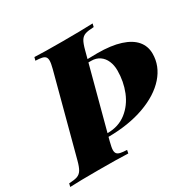

<svg xmlns="http://www.w3.org/2000/svg" viewBox="-201 -875 1057 1042"><g transform="rotate(-30 327.5 -354.0)"><path d="M253.4 -57.1Q253.4 -42.5 260 -34.9Q266.6 -27.3 280.8 -24.2Q294.9 -21 320.8 -20L316.9 0Q252.4 -2.9 129.9 -2.9Q11.7 -2.9 -46.9 0L-42 -20Q-7.3 -21.5 10.3 -27.8Q27.8 -34.2 38.6 -51.5Q49.3 -68.8 59.1 -106L190.9 -602.1Q199.2 -633.8 199.2 -649.9Q199.2 -665 192.6 -672.9Q186 -680.7 171.9 -683.8Q157.7 -687 131.8 -688L137.2 -708Q192.4 -705.1 314 -705.1Q427.2 -705.1 502 -708L497.1 -688Q460.4 -686.5 442.6 -680.2Q424.8 -673.8 414.3 -656.7Q403.8 -639.6 394 -602.1L381.3 -554.2Q422.4 -555.2 442.9 -555.2Q529.3 -555.2 587.2 -536.6Q645 -518.1 673.6 -484.1Q702.1 -450.2 702.1 -403.8Q702.1 -326.7 647.5 -264.9Q592.8 -203.1 494.4 -167.7Q396 -132.3 269 -131.8L262.2 -106Q253.4 -71.8 253.4 -57.1ZM376.5 -536.1 274.4 -151.9H274.9Q344.2 -151.9 393.1 -190.2Q441.9 -228.5 466.6 -289.8Q491.2 -351.1 491.2 -419.9Q491.2 -453.1 479.7 -479.5Q468.3 -505.9 446.3 -521Q424.3 -536.1 394 -536.1Z"/></g></svg>

Font: TypoPRO Playfair Display SC
Style: Italic
Weight: 900
Italic angle: -14°
Designer: Claus Eggers Sørensen
Foundry: Claus Eggers Sørensen
Version: Version 1.004;PS 001.004;hotconv 1.0.70;makeotf.lib2.5.58329